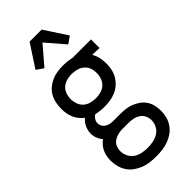

<svg xmlns="http://www.w3.org/2000/svg" viewBox="-303 -822 1106 1106"><g transform="rotate(-45 250.0 -269.0)"><path d="M250 223Q225 223 200 220Q175 217 151.5 208Q128 199 107.5 184.5Q87 170 73 149Q59 128 52.5 103.5Q46 79 46 54Q46 37 49 20Q52 3 59.5 -13Q67 -29 78 -42Q89 -55 103 -65Q90 -79 82.5 -98Q75 -117 75 -137Q75 -162 86 -185.5Q97 -209 116 -225Q101 -237 89 -252Q77 -267 69.5 -284.5Q62 -302 59 -321Q56 -340 56 -359Q56 -383 61 -406.5Q66 -430 77.5 -450.5Q89 -471 107.5 -486.5Q126 -502 147.5 -511.5Q169 -521 193 -524.5Q217 -528 240 -528Q255 -528 270.5 -526.5Q286 -525 300 -522L308 -520H460V-450L402 -452Q415 -431 420 -407Q425 -383 425 -359Q425 -336 420 -312.5Q415 -289 403 -268.5Q391 -248 373 -232Q355 -216 333 -206.5Q311 -197 287.5 -193.5Q264 -190 240 -190Q223 -190 206.5 -192Q190 -194 173 -198Q161 -191 153 -178.5Q145 -166 145 -151Q145 -139 150.5 -128.5Q156 -118 166 -111Q176 -104 187.5 -101Q199 -98 211 -97H274Q297 -97 319 -94.5Q341 -92 362 -83.5Q383 -75 401.5 -62Q420 -49 432.5 -30Q445 -11 450 11Q455 33 455 56Q455 81 448.5 105.5Q442 130 427.5 150.5Q413 171 392.5 185.5Q372 200 348.5 208.5Q325 217 300 220Q275 223 250 223ZM240 -260Q261 -260 281.5 -265.5Q302 -271 317.5 -285Q333 -299 340 -319Q347 -339 347 -359Q347 -378 341.5 -396.5Q336 -415 322.5 -428.5Q309 -442 291 -449Q273 -456 254 -457L240 -458Q220 -458 199.5 -452.5Q179 -447 163.5 -433.5Q148 -420 141 -400Q134 -380 134 -359Q134 -339 141 -319Q148 -299 163.5 -285Q179 -271 199.5 -265.5Q220 -260 240 -260ZM250 153Q273 153 295.5 148.5Q318 144 337 132Q356 120 367 99.5Q378 79 378 56Q378 37 370 19.5Q362 2 346 -8.5Q330 -19 311.5 -23Q293 -27 274 -27H215Q198 -26 181 -21Q164 -16 150.5 -5.5Q137 5 130.5 21Q124 37 124 54Q124 77 134.5 98Q145 119 163.5 131.5Q182 144 204.5 148.5Q227 153 250 153ZM153 -592 110 -622 201 -761H299L390 -622L347 -592L250 -705Z"/></g></svg>

Font: Iosevka Algr
Style: Regular
Weight: 400
Monospace: yes
Designer: Belleve Invis
Foundry: Belleve Invis
Version: Version 26.0.2; ttfautohint (v1.8.3)